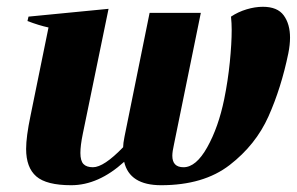

<svg xmlns="http://www.w3.org/2000/svg" viewBox="-20 -536 875 566"><path d="M835 -425Q835 -404 830 -379Q809 -277 771.5 -193Q734 -109 657 -49.5Q580 10 455 10Q362 10 346 -59Q270 10 190 10Q117 10 87 -16Q57 -42 57 -97Q57 -133 70 -195L123 -455Q95 -461 61 -474L64 -487L300 -510L224 -141Q217 -107 217 -85Q217 -62 226 -52.5Q235 -43 254 -43Q286 -43 343 -102Q343 -113 347 -133L421 -498H572L493 -111Q488 -89 488 -77Q488 -43 521 -43Q558 -43 591 -102Q624 -161 641 -244Q652 -298 657.5 -353Q663 -408 663 -448Q663 -467 661 -487Q682 -501 707 -508.5Q732 -516 755 -516Q798 -516 816.5 -490.5Q835 -465 835 -425Z"/></svg>

Font: Trirong ExtraBold
Style: Italic
Weight: 800
Italic angle: -12°
Designer: Katatrad Team
Foundry: CadsonDemak
Version: Version 1.001